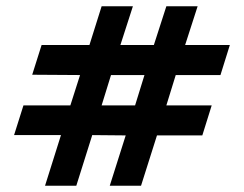

<svg xmlns="http://www.w3.org/2000/svg" viewBox="-20 -594 780 614"><path d="M124 0 175 -162H25L55 -257H205L236 -354L83 -355L113 -450H266L305 -574H405L365 -450H472L512 -574H612L572 -450H715L685 -354H542L512 -257H657L627 -161H482L431 0H331L382 -161L275 -162L224 0ZM305 -257H412L442 -354H335Z"/></svg>

Font: Alumni Sans Thin Black
Style: Italic
Weight: 900
Italic angle: -8°
Version: Version 1.016